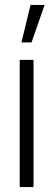

<svg xmlns="http://www.w3.org/2000/svg" viewBox="-20 -759 214 779"><path d="M67 -587 104 -739H161L108 -587ZM60 0V-516H116V0Z"/></svg>

Font: Stick No Bills ExtraLight Light
Style: Regular
Weight: 300
Version: Version 2.000